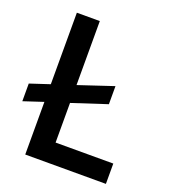

<svg xmlns="http://www.w3.org/2000/svg" viewBox="-136 -793 787 888"><g transform="rotate(20 257.5 -349.0)"><path d="M487 0H90V-259L-7 -227V-314L90 -346V-698H203V-383L374 -440V-351L203 -295V-100H487Z"/></g></svg>

Font: IBM Plex Sans Arabic Medm
Style: Regular
Weight: 500
Designer: Mike Abbink, Paul van der Laan, Pieter van Rosmalen, Wael Morcos, Khajak Apelian
Foundry: Bold Monday
Version: Version 1.005